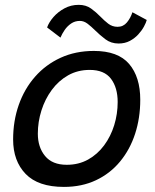

<svg xmlns="http://www.w3.org/2000/svg" viewBox="-20 -741 626 777"><path d="M238.5 15.4Q134.6 15.4 83.8 -37.1Q33.1 -89.6 33.1 -176.6Q33.1 -251.6 56 -316.7Q78.9 -381.8 122 -430.7Q165 -479.6 225.2 -507.2Q285.4 -534.9 359.9 -534.9Q457.6 -534.9 502.6 -482.2Q547.6 -429.4 547.6 -337.4Q547.6 -263.6 526.8 -199.7Q506 -135.8 466 -87.4Q426 -38.9 368.7 -11.8Q311.4 15.4 238.5 15.4ZM250.2 -74.1Q298.4 -74.1 336.5 -95.3Q374.6 -116.6 401.4 -152.8Q428.1 -188.9 442.2 -234.4Q456.2 -279.8 456.2 -328.2Q456.2 -386.2 429.2 -422.1Q402.1 -458.1 343 -458.1Q294.5 -458.1 255.7 -436.2Q216.9 -414.2 189.6 -377.1Q162.2 -340 147.7 -294Q133.1 -247.9 133.1 -200Q133.1 -145.2 162.4 -109.7Q191.6 -74.1 250.2 -74.1ZM170.6 -629.9Q178.1 -651 196.4 -672.1Q214.7 -693.1 241 -707.3Q267.3 -721.4 298.5 -721.4Q327.9 -721.4 348.5 -706.5Q369.1 -691.6 386.2 -673.9Q401.6 -657.9 418 -645.2Q434.5 -632.5 455.9 -632.5Q478.9 -632.5 493.7 -650.3Q508.4 -668.1 515.9 -691.4L573.9 -660.2Q571.2 -649.3 562.5 -633.3Q553.8 -617.2 539.5 -601.6Q525.2 -586 505.3 -575.4Q485.4 -564.9 459.8 -564.9Q429.4 -564.9 406.7 -582Q383.9 -599.2 365 -618Q349.7 -633.2 334.7 -644.8Q319.6 -656.4 303.3 -656.4Q283.4 -656.4 267.8 -645.8Q252.3 -635.2 241.7 -619.7Q231 -604.1 224.7 -588.8Z"/></svg>

Font: Grandstander Thin
Style: Italic
Weight: 100
Italic angle: -15°
Designer: Tyler Finck
Foundry: Etcetera Type Co
Version: Version 1.200